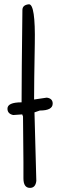

<svg xmlns="http://www.w3.org/2000/svg" viewBox="-20 -872 290 916"><path d="M118.2 -851.6Q149.4 -851.6 146 -663.6Q142.6 -475.6 142.6 -397.5H144.5L203.1 -406.2Q231.4 -402.3 231.4 -377.9Q231.4 -344.7 169.9 -344.7L144.5 -335.9L153.3 -8.8Q149.4 24.4 123 24.4Q91.8 24.4 91.8 -21.5V-98.6L89.8 -316.4L85.9 -326.2L43 -323.2Q15.6 -329.1 15.6 -353.5Q15.6 -383.8 83 -383.8V-387.7Q83 -512.7 86.9 -824.2Q86.9 -848.6 118.2 -851.6Z"/></svg>

Font: Sue Ellen Francisco
Style: Regular
Weight: 400
Designer: Kimberly Geswein
Foundry: Kimberly Geswein
Version: Version 1.002 2007